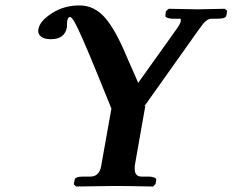

<svg xmlns="http://www.w3.org/2000/svg" viewBox="-20 -679 848 700"><path d="M325.2 -433.1Q269.5 -567.9 253.9 -594.7Q241.7 -617.2 234.9 -617.2Q233.4 -617.2 231.7 -616.2Q230 -615.2 228 -611.6Q226.1 -607.9 225.1 -603Q224.1 -600.1 224.1 -588.9V-580.1Q216.3 -536.1 166 -536.1Q141.6 -536.1 130.4 -544.9Q119.1 -553.7 119.1 -566.9Q119.1 -569.8 120.1 -573.2Q125 -602.1 168.9 -630.6Q212.9 -659.2 270 -659.2Q323.7 -659.2 363 -614.3Q402.3 -569.3 444.8 -465.8L483.9 -377L626 -576.2Q636.2 -590.8 639.2 -601.1V-605Q639.2 -610.8 637.2 -610.8H606Q581.1 -613.3 583 -623Q583 -626.5 585 -638.2L595.2 -647Q687 -645 700.2 -645L799.8 -647L808.1 -639.2L805.2 -622.1Q803.7 -610.8 772.9 -610.8H752Q740.2 -610.8 729.7 -601.6Q719.2 -592.3 703.1 -568.8L505.9 -291L509.8 -293L471.2 -74.2V-63Q471.2 -35.2 496.1 -35.2H522Q533.7 -35.2 541.7 -32Q549.8 -28.8 549.8 -22.9Q549.8 -22.5 546.9 -7.8L538.1 1Q438 -1 398.9 -1L257.8 1L249 -6.8L252 -22.9Q253.4 -35.2 282.2 -35.2H309.1Q342.8 -35.2 349.1 -75.2L386.2 -283.2Z"/></svg>

Font: Linux Libertine G
Style: Semibold Italic
Weight: 600
Italic angle: -11.5°
Designer: Philipp H. Poll
Foundry: Philipp H. Poll
Version: Version 5.1.1